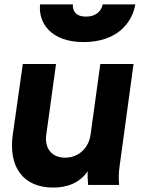

<svg xmlns="http://www.w3.org/2000/svg" viewBox="-20 -835 640 867"><path d="M220 12C285 12 341 -10 376 -62C375 -41 376 -22 378 0H518C515 -31 516 -54 520 -84L583 -546H433L389 -227C380 -164 333 -123 274 -123C215 -123 180 -164 189 -227L233 -546H83L38 -229C17 -83 83 12 220 12ZM161 -815C152 -733 209 -645 357 -645C506 -645 576 -729 591 -815H444C436 -780 409 -760 368 -760C328 -760 307 -780 309 -815Z"/></svg>

Font: Mluvka ExtraBold
Style: Italic
Weight: 800
Italic angle: -8°
Designer: Modified by Jiří Krblich, Original typeface by Gumpita Rahayu
Foundry: Gumpita Rahayu & Jiří Krblich
Version: Version 2.000;Glyphs 3.1.1 (3134)